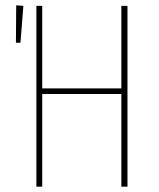

<svg xmlns="http://www.w3.org/2000/svg" viewBox="-20 -703 599 723"><path d="M437 0V-349H139V0H117V-681H139V-370H437V-681H460V0ZM41 -683 68 -681 57 -542H40Z"/></svg>

Font: Fira Sans Extra Condensed Thin
Style: Regular
Weight: 250
Width: 1
Designer: Carrois Corporate & Edenspiekermann AG
Foundry: Carrois Corporate GbR & Edenspiekermann AG
Version: Version 4.203